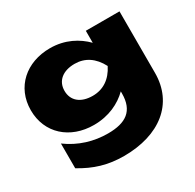

<svg xmlns="http://www.w3.org/2000/svg" viewBox="-165 -772 1155 1136"><g transform="rotate(-30 412.5 -204.0)"><path d="M309 -66C412 -66 491 -106 545 -159V-145C545 -26 478 19 356 19C261 19 167 -8 84 -69V100C175 155 262 182 371 182C616 182 775 56 775 -153V-573H545V-491C491 -546 412 -590 309 -590C147 -590 28 -486 28 -328C28 -170 147 -66 309 -66ZM389 -219C307 -219 258 -261 258 -328C258 -396 309 -437 389 -437C459 -437 515 -401 553 -328C517 -256 460 -219 389 -219Z"/></g></svg>

Font: Bounded ExtBd
Style: Regular
Weight: 800
Designer: Vlad Churkin
Version: Version 3.0